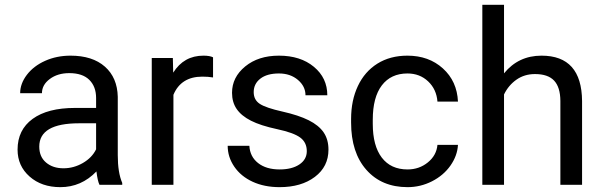

<svg xmlns="http://www.w3.org/2000/svg" viewBox="-20 -770 2512 800"><path d="M394.5 0Q386.7 -15.6 381.8 -55.7Q318.8 9.8 231.4 9.8Q153.3 9.8 103.3 -34.4Q53.2 -78.6 53.2 -146.5Q53.2 -229 116 -274.7Q178.7 -320.3 292.5 -320.3H380.4V-361.8Q380.4 -409.2 352.1 -437.3Q323.7 -465.3 268.6 -465.3Q220.2 -465.3 187.5 -440.9Q154.8 -416.5 154.8 -381.8H64Q64 -421.4 92 -458.3Q120.1 -495.1 168.2 -516.6Q216.3 -538.1 273.9 -538.1Q365.2 -538.1 417 -492.4Q468.8 -446.8 470.7 -366.7V-123.5Q470.7 -50.8 489.3 -7.8V0ZM244.6 -68.8Q287.1 -68.8 325.2 -90.8Q363.3 -112.8 380.4 -147.9V-256.3H309.6Q143.6 -256.3 143.6 -159.2Q143.6 -116.7 171.9 -92.8Q200.2 -68.8 244.6 -68.8Z M867.7 -447.3Q847.2 -450.7 823.2 -450.7Q734.4 -450.7 702.6 -375V0H612.3V-528.3H700.2L701.7 -467.3Q746.1 -538.1 827.6 -538.1Q854 -538.1 867.7 -531.2Z M1258.3 -140.1Q1258.3 -176.8 1230.7 -197Q1203.1 -217.3 1134.5 -231.9Q1065.9 -246.6 1025.6 -267.1Q985.4 -287.6 966.1 -315.9Q946.8 -344.2 946.8 -383.3Q946.8 -448.2 1001.7 -493.2Q1056.6 -538.1 1142.1 -538.1Q1231.9 -538.1 1287.8 -491.7Q1343.8 -445.3 1343.8 -373H1252.9Q1252.9 -410.2 1221.4 -437Q1189.9 -463.9 1142.1 -463.9Q1092.8 -463.9 1064.9 -442.4Q1037.1 -420.9 1037.1 -386.2Q1037.1 -353.5 1063 -336.9Q1088.9 -320.3 1156.5 -305.2Q1224.1 -290 1266.1 -269Q1308.1 -248 1328.4 -218.5Q1348.6 -189 1348.6 -146.5Q1348.6 -75.7 1292 -33Q1235.4 9.8 1145 9.8Q1081.5 9.8 1032.7 -12.7Q983.9 -35.2 956.3 -75.4Q928.7 -115.7 928.7 -162.6H1019Q1021.5 -117.2 1055.4 -90.6Q1089.4 -64 1145 -64Q1196.3 -64 1227.3 -84.7Q1258.3 -105.5 1258.3 -140.1Z M1678.2 -64Q1726.6 -64 1762.7 -93.3Q1798.8 -122.6 1802.7 -166.5H1888.2Q1885.7 -121.1 1856.9 -80.1Q1828.1 -39.1 1780 -14.6Q1731.9 9.8 1678.2 9.8Q1570.3 9.8 1506.6 -62.3Q1442.9 -134.3 1442.9 -259.3V-274.4Q1442.9 -351.6 1471.2 -411.6Q1499.5 -471.7 1552.5 -504.9Q1605.5 -538.1 1677.7 -538.1Q1766.6 -538.1 1825.4 -484.9Q1884.3 -431.6 1888.2 -346.7H1802.7Q1798.8 -397.9 1763.9 -430.9Q1729 -463.9 1677.7 -463.9Q1608.9 -463.9 1571 -414.3Q1533.2 -364.7 1533.2 -271V-253.9Q1533.2 -162.6 1570.8 -113.3Q1608.4 -64 1678.2 -64Z M2080.1 -464.4Q2140.1 -538.1 2236.3 -538.1Q2403.8 -538.1 2405.3 -349.1V0H2314.9V-349.6Q2314.5 -406.7 2288.8 -434.1Q2263.2 -461.4 2209 -461.4Q2165 -461.4 2131.8 -438Q2098.6 -414.6 2080.1 -376.5V0H1989.7V-750H2080.1Z"/></svg>

Font: Vazir FD-UI
Style: Regular-FD-UI
Weight: 400
Designer: Saber Rastikerdar
Foundry: Saber Rastikerdar
Version: Version 30.1.0